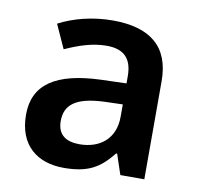

<svg xmlns="http://www.w3.org/2000/svg" viewBox="-67 -673 723 702"><g transform="rotate(10 294.0 -322.0)"><path d="M297 -603C222 -603 151 -584 98 -556L138 -468C187 -490 237 -508 291 -508C351 -508 386 -481 386 -412V-385L292 -382C125 -376 44 -321 44 -209C44 -94 116 -41 213 -41C303 -41 346 -67 393 -126H397L422 -51H511V-415C511 -543 437 -603 297 -603ZM320 -305 386 -307V-261C386 -178 329 -136 255 -136C206 -136 173 -156 173 -208C173 -266 209 -301 320 -305Z"/></g></svg>

Font: Noto Sans Tamil UI SemiBold
Style: Regular
Weight: 600
Designer: Jelle Bosma - Monotype Design Team
Foundry: Monotype Imaging Inc.
Version: Version 2.004